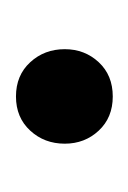

<svg xmlns="http://www.w3.org/2000/svg" viewBox="20 -172 163 244"><g transform="rotate(90 102.0 -49.5)"><path d="M162.1 -49.8Q162.1 -23.9 145.5 -5.9Q128.9 12.2 102.1 12.2Q75.2 12.2 58.6 -5.9Q42 -23.9 42 -49.8Q42 -75.2 58.6 -93Q75.2 -110.8 102.1 -110.8Q128.9 -110.8 145.5 -93Q162.1 -75.2 162.1 -49.8Z"/></g></svg>

Font: Fira Sans Compressed Book
Style: Regular
Weight: 350
Width: 1
Designer: Carrois Corporate & Edenspiekermann AG
Foundry: Carrois Corporate GbR & Edenspiekermann AG
Version: Version 4.203;PS 004.203;hotconv 1.0.88;makeotf.lib2.5.64775